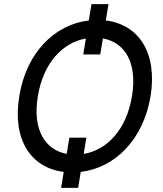

<svg xmlns="http://www.w3.org/2000/svg" viewBox="-20 -835 801 941"><path d="M390.3 -80.6 403.1 -160.2H320L306.8 -81C201.7 -100.5 138.1 -197.8 165.5 -363.6C192.8 -529.5 289.1 -626.8 400.9 -646.3L388.1 -568.2H471.2L484.4 -646.7C590.2 -627.5 654.5 -530.2 626.8 -363.6C599.4 -196.7 502.5 -99.4 390.3 -80.6ZM74.6 -363.6C39.1 -150.6 131.4 -12.4 292.3 7.5L279.5 85.9H362.9L375.7 7.5C543.3 -12.1 682.5 -150.2 718 -363.6C752.1 -576.7 659.8 -714.8 498.6 -734.7L511.7 -814.6H428.3L415.1 -734.7C247.5 -714.8 108.7 -576.7 74.6 -363.6Z"/></svg>

Font: Margiela Sans Text
Style: Italic
Weight: 400
Italic angle: -9.39999°
Designer: Stefan Endress, Andreas Faust
Version: Version 1.100;FEAKit 1.0